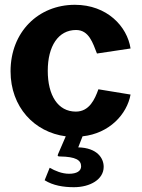

<svg xmlns="http://www.w3.org/2000/svg" viewBox="-20 -560 590 800"><path d="M296 -95C221 -95 179 -163 179 -265C179 -368 223 -435 297 -435C351 -435 367 -380 384 -337L524 -358C510 -450 426 -540 292 -540C140 -540 24 -427 24 -263C24 -114 123 -9 254 8L222 82C218 91 222 92 231 92C295 93 318 107 318 133C318 153 299 164 268 164C238 164 210 152 187 139L166 191C201 213 244 220 288 220C355 220 412 188 412 135C412 99 385 56 306 54L324 8C436 -4 509 -84 524 -166L390 -188C375 -146 352 -95 296 -95Z"/></svg>

Font: 18Franklin
Style: Bold
Weight: 700
Designer: Pablo Impallari, Rodrigo Fuenzalida (Modified by Dan O. Williams)
Version: Version 0.025;PS 000.025;hotconv 1.0.88;makeotf.lib2.5.64775